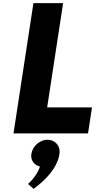

<svg xmlns="http://www.w3.org/2000/svg" viewBox="-20 -845 643 1216"><path d="M280.4 40C232.4 40 186.3 80 178.6 130C172.5 170 196.7 201 233.4 210C211.4 275 157.5 320 157.5 320L192.8 351C263.7 299 342.4 223 356.6 130C364.3 80 330.4 40 280.4 40ZM379.7 -825H191.7L65.5 0H537.5L562.7 -165H278.7Z"/></svg>

Font: Sztylet
Style: BdObl
Weight: 700
Foundry: Cannot Into Space Fonts, PlusOne Fonts
Version: Version 0.12